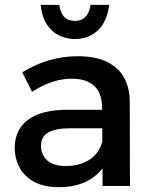

<svg xmlns="http://www.w3.org/2000/svg" viewBox="-20 -769 626 794"><path d="M223 5Q162 5 121.5 -17Q81 -39 61 -76Q41 -113 41 -158.5Q41 -203 62 -237.2Q83 -271.5 127.2 -291.8Q171.5 -312 242 -315H402.5Q402.5 -354.5 393 -379.5Q383.5 -404.5 360.5 -421Q331 -443.5 276 -443.5Q196.5 -443.5 112.5 -389.5L72 -470Q181 -536.5 301 -536.5Q375.5 -536.5 423.2 -512.8Q471 -489 493.8 -446.8Q516.5 -404.5 516.5 -349.5L517.5 0H404V-72.5Q343 5 223 5ZM252 -82.5Q307 -82.5 347.2 -106.8Q387.5 -131 403 -182.5V-238.5H269Q209.5 -238.5 179.5 -221Q149.5 -203.5 149.5 -165Q149.5 -129.5 175 -106Q200.5 -82.5 252 -82.5ZM290 -607.5Q256.5 -607.5 225.5 -622Q194.5 -636.5 173.8 -667.8Q153 -699 148.5 -749H225Q234 -682.5 290 -682.5Q344 -682.5 354.5 -749H431.5Q422.5 -678.5 384.2 -643Q346 -607.5 290 -607.5Z"/></svg>

Font: Argentum Novus Medium
Style: Regular
Weight: 500
Designer: Julieta Ulanovsky (font) & Cristiano Sobral (main changes)
Foundry: Julieta Ulanovsky (font) & Cristiano Sobral (main changes)
Version: Version 3.00;November 27, 2020;FontCreator 13.0.0.2655 64-bi